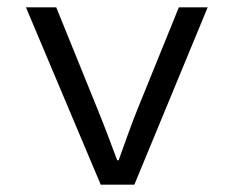

<svg xmlns="http://www.w3.org/2000/svg" viewBox="-20 -506 640 526"><path d="M256 0H348L549 -486H470L358 -210C338 -161 322 -113 305 -67H301C284 -113 266 -161 246 -210L134 -486H51Z"/></svg>

Font: Hasklig
Style: Regular
Weight: 400
Monospace: yes
Designer: Paul D. Hunt, Teo Tuominen
Foundry: Adobe Systems Incorporated
Version: Version 2.030;PS 1.0;hotconv 16.6.51;makeotf.lib2.5.65220